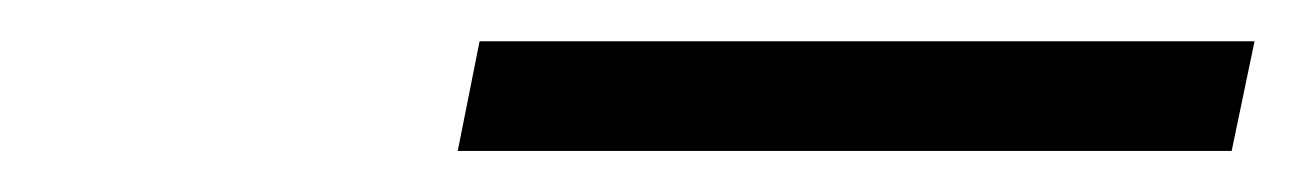

<svg xmlns="http://www.w3.org/2000/svg" viewBox="-20 -694 634 94"><path d="M204.1 -620.1 214.8 -673.8H594.2L583 -620.1Z"/></svg>

Font: CMU Bright
Style: Oblique
Weight: 500
Italic angle: -12°
Version: Version 0.7.0